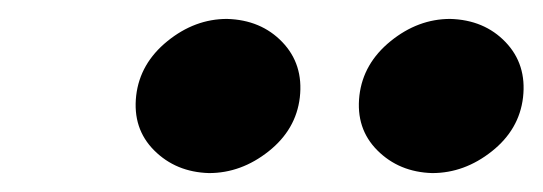

<svg xmlns="http://www.w3.org/2000/svg" viewBox="-20 -734 574 203"><path d="M360 -633Q356 -598 379 -575Q402 -552 437 -551Q471 -551 500 -574Q529 -597 533 -631Q537 -666 514.5 -689.5Q492 -713 456 -714Q422 -714 393 -690.5Q364 -667 360 -633ZM124 -633Q120 -598 143 -575Q166 -552 201 -551Q235 -551 264 -574Q293 -597 297 -631Q301 -666 278.5 -689.5Q256 -713 220 -714Q186 -714 157 -690.5Q128 -667 124 -633Z"/></svg>

Font: Jost
Style: Bold Italic
Weight: 700
Italic angle: -5°
Version: Version 3.710